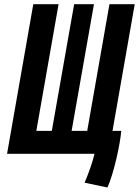

<svg xmlns="http://www.w3.org/2000/svg" viewBox="-20 -713 644 890"><path d="M365.7 0H418C408.7 40.5 391.1 89.4 372.1 133.8L478 156.2C507.3 92.3 537.6 -46.4 542 -106.4H501.5L604.5 -693.4H487.3L384.3 -106.4H312L415.5 -693.4H323.7L220.2 -106.4H148.4L251.5 -693.4H134.3L12.7 0Z"/></svg>

Font: Cascadia Mono PL SemiBold
Style: Italic
Weight: 600
Italic angle: -10°
Monospace: yes
Designer: Aaron Bell
Foundry: Saja Typeworks
Version: Version 2404.023